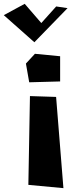

<svg xmlns="http://www.w3.org/2000/svg" viewBox="-115 -975 372 1000"><path d="M236.8 -932.6 64 -754.9 -95.2 -896 13.7 -955.1 100.1 -855 177.7 -941.4ZM198.2 -550.8 37.1 -546.4 20 -644 66.9 -694.8 198.2 -682.1ZM41 -474.6 177.2 -470.2 215.3 4.9 32.7 -12.2Z"/></svg>

Font: Some Time Later
Style: Regular
Weight: 400
Version: Version 003.300